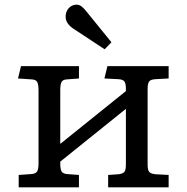

<svg xmlns="http://www.w3.org/2000/svg" viewBox="-20 -802 799 822"><path d="M60 0V-53L117 -57Q134 -59 139.5 -69Q145 -79 145 -105V-414Q145 -440 139.5 -450.5Q134 -461 117 -462L57 -466L70 -519H318V-466L265 -462Q249 -461 243.5 -451Q238 -441 238 -417V-186L519 -412V-421Q519 -446 512 -454Q505 -462 487 -463L427 -466L440 -519H702V-466L646 -463Q625 -462 618.5 -453Q612 -444 612 -422V-97Q612 -75 618.5 -66.5Q625 -58 646 -56L702 -53V0H443V-53L487 -56Q505 -58 512 -65.5Q519 -73 519 -98V-336L238 -110V-102Q238 -78 243.5 -68.5Q249 -59 265 -57L318 -53V0ZM428 -591 296 -678Q279 -689 270 -702Q261 -715 261 -731Q261 -744 266.5 -755.5Q272 -767 283 -774.5Q294 -782 308 -782Q319 -782 328.5 -775Q338 -768 350 -753L457 -621Z"/></svg>

Font: Literata Variable Black
Style: Regular
Weight: 900
Designer: Latin by Veronika Burian and Jose Scaglione. Greek by Irene Vlachou. Cyrillic by Vera Evstafieva.
Foundry: TypeTogether
Version: Version 3.021